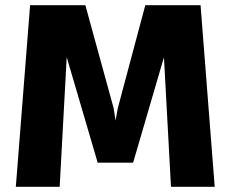

<svg xmlns="http://www.w3.org/2000/svg" viewBox="-20 -720 890 740"><path d="M396.5 -93 434 -303 540 -700H628.5L630.5 -563L493 -93ZM41 0 96 -700H248L210 0ZM356.5 -93 218.5 -563 220.5 -700H309L418 -303L451 -93ZM639 0 601 -700H753L807.5 0Z"/></svg>

Font: Trispace Thin
Style: Bold
Weight: 700
Version: Version 1.210